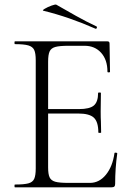

<svg xmlns="http://www.w3.org/2000/svg" viewBox="-20 -802 573 822"><path d="M482 -145Q473 -82 473 -15Q473 -7 469.5 -3.5Q466 0 457 0H44Q42 0 42 -6Q42 -12 44 -12Q83 -12 101.5 -17Q120 -22 126.5 -36.5Q133 -51 133 -81V-544Q133 -574 126.5 -588Q120 -602 101.5 -607.5Q83 -613 44 -613Q42 -613 42 -619Q42 -625 44 -625H440Q449 -625 449 -616L451 -495Q451 -492 445.5 -492Q440 -492 440 -495Q440 -546 413 -576Q386 -606 342 -606H273Q235 -606 217 -601Q199 -596 192.5 -582Q186 -568 186 -538V-335H318Q364 -335 382 -350.5Q400 -366 400 -404Q400 -406 406 -406Q412 -406 412 -404L411 -325Q411 -296 412 -282L413 -235Q413 -233 407 -233Q401 -233 401 -235Q401 -280 382 -298Q363 -316 315 -316H186V-85Q186 -56 192.5 -42.5Q199 -29 216.5 -24Q234 -19 273 -19H365Q405 -19 433.5 -54Q462 -89 470 -146Q470 -149 476 -148.5Q482 -148 482 -145ZM166 -756Q159 -757 171.5 -764.5Q184 -772 200.5 -778Q217 -784 221 -782Q261 -759 305.5 -734Q350 -709 393 -689Q395 -688 395 -685Q395 -682 393 -680Q391 -678 389 -679Q276 -729 166 -756Z"/></svg>

Font: Cormorant Garamond Light
Style: Regular
Weight: 300
Designer: Christian Thalmann (Catharsis Fonts)
Version: Version 3.000